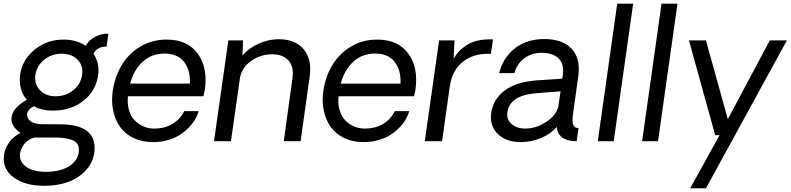

<svg xmlns="http://www.w3.org/2000/svg" viewBox="-64 -770 4311 1047"><path d="M181.2 243.2Q75.7 244.1 13.2 199.7Q-49.3 155.3 -43 83Q-40 44.9 -15.9 9.3Q8.3 -26.4 47.9 -44.9Q-7.3 -83 -1 -129.9Q3.9 -160.6 24.7 -182.4Q45.4 -204.1 82 -226.1Q59.6 -251 50 -287.4Q40.5 -323.7 45.9 -363.8Q57.6 -443.8 124.5 -499Q191.4 -554.2 283.2 -554.2Q353.5 -554.2 403.8 -520Q418.9 -551.3 455.6 -569.8Q492.2 -588.4 526.9 -585.9L517.1 -515.1Q496.1 -517.6 475.6 -507.3Q455.1 -497.1 445.8 -477.1Q480.5 -423.8 471.2 -360.8Q459 -274.4 392.1 -221.2Q325.2 -168 229 -167Q195.8 -166.5 167 -172.9Q138.2 -179.2 123 -190.9Q103.5 -183.6 92.3 -168.7Q81.1 -153.8 84 -138.2Q86.4 -119.6 106.4 -106.4Q126.5 -93.3 167 -92.8L274.9 -91.8Q450.7 -88.4 452.1 36.1Q452.1 123.5 378.9 182.6Q305.7 241.7 181.2 243.2ZM383.8 -361.8Q391.1 -411.1 359.4 -444.1Q327.6 -477.1 272 -477.1Q217.3 -477.1 176.8 -444.1Q136.2 -411.1 128.9 -360.8Q122.1 -312 153.6 -278.6Q185.1 -245.1 238.8 -245.1Q294.9 -245.1 335.9 -278.3Q377 -311.5 383.8 -361.8ZM366.2 43.9Q365.7 9.3 332.3 -5.4Q298.8 -20 232.9 -20H123Q91.3 -11.7 70.3 13.2Q49.3 38.1 44.9 68.8Q41 98.6 59.6 121.6Q78.1 144.5 110.8 155.8Q143.6 167 184.1 167Q270.5 167 319.1 132.3Q367.7 97.7 366.2 43.9Z M1052.7 -277.8Q1047.4 -251.5 1045.4 -245.1H633.8Q629.4 -203.1 639.6 -168.9Q649.9 -134.8 670.7 -113.5Q691.4 -92.3 717.8 -80.8Q744.1 -69.3 773.4 -68.8Q833.5 -68.4 876.5 -94.2Q919.4 -120.1 940.4 -164.1H1019.5Q1013.2 -142.1 1000.7 -120.1Q988.3 -98.1 966.3 -75.2Q944.3 -52.2 917 -34.7Q889.6 -17.1 850.6 -5.9Q811.5 5.4 767.6 4.9Q710 4.4 664.6 -17.3Q619.1 -39.1 591.8 -76.7Q564.5 -114.3 553.5 -165.3Q542.5 -216.3 550.8 -273.9Q562.5 -353.5 600.8 -416.5Q639.2 -479.5 702.6 -516.8Q766.1 -554.2 844.7 -554.2Q958 -554.2 1014.2 -477.8Q1070.3 -401.4 1052.7 -277.8ZM833.5 -478Q762.7 -478 714.1 -433.3Q665.5 -388.7 645.5 -314H971.7Q974.6 -389.2 939 -433.6Q903.3 -478 833.5 -478Z M1455.1 -556.2Q1545.4 -556.2 1591.6 -501.7Q1637.7 -447.3 1625 -355L1575.2 0H1483.4L1531.2 -346.2Q1539.6 -404.8 1509.5 -439.5Q1479.5 -474.1 1419.4 -474.1Q1356.4 -474.1 1304.4 -436.8Q1252.4 -399.4 1244.1 -341.8L1195.3 0H1103L1181.2 -549.8H1261.2L1258.3 -467.8Q1292.5 -507.8 1346.7 -532Q1400.9 -556.2 1455.1 -556.2Z M2201.2 -277.8Q2195.8 -251.5 2193.8 -245.1H1782.2Q1777.8 -203.1 1788.1 -168.9Q1798.3 -134.8 1819.1 -113.5Q1839.8 -92.3 1866.2 -80.8Q1892.6 -69.3 1921.9 -68.8Q1981.9 -68.4 2024.9 -94.2Q2067.9 -120.1 2088.9 -164.1H2168Q2161.6 -142.1 2149.2 -120.1Q2136.7 -98.1 2114.7 -75.2Q2092.8 -52.2 2065.4 -34.7Q2038.1 -17.1 1999 -5.9Q1960 5.4 1916 4.9Q1858.4 4.4 1813 -17.3Q1767.6 -39.1 1740.2 -76.7Q1712.9 -114.3 1701.9 -165.3Q1690.9 -216.3 1699.2 -273.9Q1710.9 -353.5 1749.3 -416.5Q1787.6 -479.5 1851.1 -516.8Q1914.6 -554.2 1993.2 -554.2Q2106.4 -554.2 2162.6 -477.8Q2218.8 -401.4 2201.2 -277.8ZM1981.9 -478Q1911.1 -478 1862.5 -433.3Q1814 -388.7 1793.9 -314H2120.1Q2123 -389.2 2087.4 -433.6Q2051.8 -478 1981.9 -478Z M2624.5 -555.2 2612.8 -476.1Q2524.9 -481.4 2463.4 -435.8Q2401.9 -390.1 2388.7 -297.9L2346.7 0H2252.4L2330.6 -549.8H2414.6L2409.7 -450.2Q2422.9 -472.2 2438.2 -489Q2453.6 -505.9 2478.8 -522.9Q2503.9 -540 2541 -548.6Q2578.1 -557.1 2624.5 -555.2Z M2775.9 4.9Q2696.3 4.9 2650.6 -39.3Q2605 -83.5 2614.7 -154.8Q2626 -230 2688.5 -276.9Q2751 -323.7 2866.7 -332L3001.5 -340.8L3004.9 -358.9Q3013.7 -419.9 2982.7 -450.9Q2951.7 -481.9 2889.6 -481.9Q2834 -481.9 2794.2 -451.7Q2754.4 -421.4 2740.7 -371.1H2657.7Q2666.5 -407.7 2685.8 -440.2Q2705.1 -472.7 2734.9 -499.3Q2764.6 -525.9 2808.1 -541.5Q2851.6 -557.1 2903.8 -557.1Q3003.4 -557.1 3053 -504.4Q3102.5 -451.7 3089.8 -356.9Q3086.9 -338.4 3060.5 -147Q3054.7 -105.5 3062.3 -88.1Q3069.8 -70.8 3090.8 -71.8L3080.6 0Q3068.4 0 3050.8 -2Q2977.1 -13.7 2971.7 -78.1Q2943.8 -42.5 2889.6 -18.8Q2835.4 4.9 2775.9 4.9ZM2798.8 -68.8Q2859.4 -68.8 2913.8 -104.7Q2968.3 -140.6 2980.5 -188L2992.7 -272L2865.7 -262.2Q2714.8 -251 2702.6 -157.2Q2697.3 -117.2 2726.6 -93Q2755.9 -68.8 2798.8 -68.8Z M3195.8 0 3301.8 -750H3388.7L3282.7 0Z M3437.5 0 3543.5 -750H3630.4L3524.4 0Z M4227.1 -549.8 3785.6 256.8H3699.7L3859.9 -33.2H3835.9L3692.9 -549.8H3785.6L3904.8 -120.1L4133.8 -549.8Z"/></svg>

Font: Oakes Grotesk
Style: Italic
Weight: 400
Italic angle: -8°
Designer: Samuel Oakes
Foundry: Samuel Oakes
Version: Version 1.000;PS 001.000;hotconv 1.0.88;makeotf.lib2.5.64775